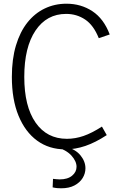

<svg xmlns="http://www.w3.org/2000/svg" viewBox="-20 -797 621 1036"><path d="M530 -114 556 -68Q495 -28 440.5 -9.5Q386 9 333 9Q245 9 180.5 -38Q116 -85 80 -172.5Q44 -260 44 -382Q44 -478 66 -551.5Q88 -625 127.5 -675Q167 -725 221 -751Q275 -777 339 -777Q417 -777 478.5 -736.5Q540 -696 572 -611L513 -591Q485 -661 439.5 -691.5Q394 -722 337 -722Q232 -722 171.5 -632Q111 -542 111 -382Q111 -223 172 -135.5Q233 -48 341 -48Q386 -48 431 -63.5Q476 -79 530 -114ZM310 219Q299 219 288 218Q277 217 264 214L266 168Q276 169 284.5 170Q293 171 302 171Q345 171 369 151Q393 131 393 103Q393 73 365.5 42.5Q338 12 280 -6H333Q387 8 414 41Q441 74 441 111Q441 139 426 163.5Q411 188 382 203.5Q353 219 310 219Z"/></svg>

Font: Yaldevi ExtraLight Light
Style: Regular
Weight: 300
Version: Version 1.100